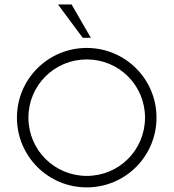

<svg xmlns="http://www.w3.org/2000/svg" viewBox="-20 -813 760 841"><path d="M342.3 -647.5H377.9L293.5 -793.5H233.9ZM359.9 7.8C528.8 7.8 665.5 -128.4 665.5 -297.9C665.5 -466.8 528.8 -603 359.9 -603C190.9 -603 54.2 -466.8 54.2 -297.9C54.2 -128.4 190.9 7.8 359.9 7.8ZM359.9 -42.5C218.8 -42.5 104.5 -155.8 104.5 -297.9C104.5 -439.5 218.8 -552.7 359.9 -552.7C501.5 -552.7 615.2 -439.5 615.2 -297.9C615.2 -155.8 501.5 -42.5 359.9 -42.5Z"/></svg>

Font: Now Light
Style: Regular
Weight: 300
Designer: Alfredo Marco Pradil
Foundry: Alfredo Marco Pradil
Version: Version 1.200;hotconv 1.0.109;makeotfexe 2.5.65596